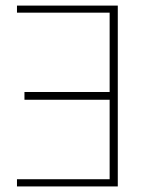

<svg xmlns="http://www.w3.org/2000/svg" viewBox="-20 -670 554 690"><path d="M41 -624.5V-649.9H403.3V0H41V-25.9H374V-311.5H67.9V-339.4H374V-624.5Z"/></svg>

Font: Estedad-FD Thin
Style: Regular
Weight: 100
Designer: Amin Abedi
Version: Version 7.3